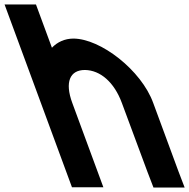

<svg xmlns="http://www.w3.org/2000/svg" viewBox="-277 -785 843 856"><path d="M519 -20 546.2 51H407.2L380.3 -19L266.3 -326C232 -419 169.9 -472 101.6 -473C34.4 -473 11 -419 45.3 -326L71.1 -256L158.1 -20L183.9 50H43.9L18.1 -20L-68.9 -256L-94.7 -326L-230.8 -695L-256.6 -765H-116.6L-90.8 -695L-45.5 -572.2C-21.2 -597.6 11.3 -612.7 49.9 -613C171.3 -613 353.3 -472 406.1 -326Z"/></svg>

Font: Nordica Plus
Style: NordicaClassicRgCondOpObl
Weight: 500
Version: Version 1.01